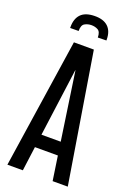

<svg xmlns="http://www.w3.org/2000/svg" viewBox="-193 -1128 831 1198"><g transform="rotate(20 222.5 -529.0)"><path d="M22 0 150.9 -859.4H283.2L422.9 0H322.3L298.3 -161.6H146L124.5 0ZM157.7 -248.5H285.6L219.7 -698.2H218.3ZM98.1 -935.5V-941.9Q97.7 -996.6 126.5 -1026.9Q155.3 -1057.1 216.3 -1058.1Q275.4 -1059.1 306.2 -1030.3Q336.9 -1001.5 337.4 -946.8V-939.5L280.8 -938.5Q280.3 -976.6 260.7 -987.3Q241.2 -998 216.3 -997.6Q192.4 -997.1 173.1 -985.8Q153.8 -974.6 154.3 -936Z"/></g></svg>

Font: Antonio Medium
Style: Regular
Weight: 500
Designer: Vernon Adams
Foundry: Vernon Adams
Version: Version 1.002